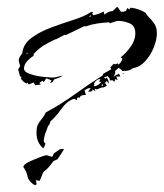

<svg xmlns="http://www.w3.org/2000/svg" viewBox="-20 -504 471 552"><path d="M104 -78Q85 -94 85 -122Q85 -139 89.5 -147Q94 -155 100 -162Q106 -169 112 -181Q155 -204 194.5 -232.5Q234 -261 275 -287L277 -292Q283 -295 288.5 -298.5Q294 -302 300 -305L297 -310L307 -321L311 -319L319 -322V-318Q328 -322 332 -335L327 -339Q342 -351 355.5 -369.5Q369 -388 369 -409Q369 -430 352.5 -437Q336 -444 319 -444Q316 -444 307.5 -441Q299 -438 296 -437L294 -440Q277 -439 260 -436.5Q243 -434 226 -428L223 -429L169 -403L166 -404L141 -391H139Q120 -382 106 -373.5Q92 -365 77 -349L76 -343Q67 -338 58 -328Q49 -318 49 -307Q49 -297 67 -291Q85 -285 105.5 -283Q126 -281 133 -281Q137 -281 146.5 -283.5Q156 -286 160 -287Q156 -283 149.5 -280.5Q143 -278 136 -276L131 -268L124 -265L128 -273L113 -279L106 -268L102 -272L93 -265L98 -261L81 -259L77 -267L62 -261L60 -266L56 -264Q47 -268 40 -278L42 -283L38 -284Q36 -289 35 -294.5Q34 -300 32 -304L38 -314Q37 -318 35.5 -322.5Q34 -327 34 -330Q34 -336 37.5 -341.5Q41 -347 44 -351Q47 -378 71 -395.5Q95 -413 127.5 -425Q160 -437 191.5 -447Q223 -457 241 -469L246 -470L247 -468L245 -464L249 -460Q257 -462 264 -464.5Q271 -467 278 -471L280 -462Q285 -466 291 -469Q297 -472 304 -472L315 -483L318 -484L328 -470H331Q334 -470 336.5 -471Q339 -472 342 -472L346 -481L351 -477L356 -482Q380 -479 399 -467Q402 -460 409.5 -453Q417 -446 424 -435.5Q431 -425 431 -408Q431 -390 422 -367.5Q413 -345 397.5 -328Q382 -311 362 -308Q356 -303 349.5 -301.5Q343 -300 335 -300H330L331 -302L321 -309L311 -300V-292L306 -283L315 -289H316L322 -292L326 -284H314L318 -275L317 -274L311 -277L310 -271L307 -269L305 -273H295L296 -277L290 -285L279 -282L283 -278L287 -281Q293 -272 293 -263L287 -271L280 -264H284L287 -257L276 -252L274 -253L258 -247L253 -249L252 -247L255 -242L244 -247L246 -242L233 -240L241 -251Q232 -251 223 -244L227 -231Q222 -231 216.5 -230Q211 -229 209 -223L204 -224L201 -220L202 -216L193 -220Q173 -214 157 -191.5Q141 -169 125 -155L123 -148L118 -141Q114 -131 110 -119.5Q106 -108 106 -96L111 -91L105 -78ZM236 -456H241V-461ZM58 -348 59 -352 58 -353 56 -349ZM332 -291 335 -294 336 -292ZM253 -256Q264 -259 271 -268L265 -270L269 -277Q256 -276 250 -263L252 -261L249 -257ZM276 -257V-262L272 -260V-258ZM84 28 77 27Q61 15 59 2.5Q57 -10 47 -24Q48 -31 62 -38Q76 -45 92 -51Q108 -57 113 -58L130 -53L135 -63L152 -75L161 -76L164 -75Q160 -68 155 -60.5Q150 -53 145 -46L134 -41Q128 -33 121 -24.5Q114 -16 105 -10L94 16L83 14L85 23Z"/></svg>

Font: Kolker Brush
Style: Regular
Weight: 400
Designer: Robert E. Leuschke
Foundry: Robert E. Leuschke
Version: Version 1.010; ttfautohint (v1.8.3)